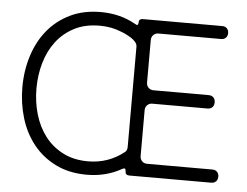

<svg xmlns="http://www.w3.org/2000/svg" viewBox="-51 -779 1103 856"><g transform="rotate(5 500.0 -351.0)"><path d="M367 13Q288 13 228 -16.5Q168 -46 127.5 -96.5Q87 -147 67 -213Q47 -279 47 -351Q47 -425 68 -491.5Q89 -558 129.5 -607.5Q170 -657 229.5 -686Q289 -715 367 -715Q454 -715 524 -675Q538 -666 538 -683Q538 -700 555 -700H911Q924 -700 932 -692Q940 -684 940 -671Q940 -658 932 -650Q924 -642 911 -642H631Q617 -642 608 -633Q599 -624 599 -610V-420Q599 -406 608 -397Q617 -388 631 -388H877Q891 -388 899 -380Q907 -372 907 -358Q907 -344 899 -336Q891 -328 877 -328H631Q617 -328 608 -319Q599 -310 599 -296V-91Q599 -77 608 -68Q617 -59 631 -59H923Q936 -59 944 -51Q952 -43 952 -30Q952 -16 944 -8Q936 0 923 0H556Q538 0 538 -18Q538 -35 523 -27Q453 13 367 13ZM538 -126V-575Q538 -586 529.5 -596Q521 -606 509 -613.5Q497 -621 484.5 -627Q472 -633 463 -636Q420 -654 367 -654Q301 -654 252.5 -628.5Q204 -603 172.5 -561Q141 -519 125.5 -464.5Q110 -410 110 -351Q110 -291 126 -236Q142 -181 174 -139Q206 -97 254.5 -72Q303 -47 367 -47Q457 -47 527 -102Q538 -110 538 -126Z"/></g></svg>

Font: Higure Gothic
Style: Regular
Weight: 400
Designer: Yoshimichi Ohira
Foundry: Positype
Version: Version 1.000